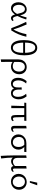

<svg xmlns="http://www.w3.org/2000/svg" viewBox="2091 -2842 1040 5262"><g transform="rotate(90 2611.0 -211.0)"><path d="M205 8Q155 8 118.5 -18.5Q82 -45 62 -91.5Q42 -138 42 -195Q42 -264 69 -315Q96 -366 140.5 -394.5Q185 -423 237 -423Q278 -423 306 -407.5Q334 -392 352.5 -364.5Q371 -337 383.5 -301.5Q396 -266 404 -226Q417 -170 428.5 -129Q440 -88 455 -65Q470 -42 491 -42Q501 -42 512.5 -48Q524 -54 532 -65L557 -37Q545 -18 523 -5Q501 8 475 8Q446 8 426 -10Q406 -28 392 -58Q378 -88 369 -125.5Q360 -163 351 -204Q341 -254 326 -292.5Q311 -331 287 -352.5Q263 -374 227 -374Q197 -374 170.5 -354.5Q144 -335 128 -298Q112 -261 112 -209Q112 -162 126.5 -124.5Q141 -87 167.5 -65.5Q194 -44 229 -44Q256 -44 282 -62Q308 -80 332.5 -113.5Q357 -147 379.5 -194Q402 -241 422 -298Q442 -355 459 -421L514 -409Q492 -338 467.5 -275.5Q443 -213 414.5 -161Q386 -109 353.5 -71Q321 -33 284 -12.5Q247 8 205 8Z M752 0Q716 -102 672.5 -204.5Q629 -307 578 -409L650 -421Q695 -321 732.5 -220.5Q770 -120 800 -20H766Q825 -115 861.5 -214Q898 -313 916 -414H987Q964 -307 921 -203.5Q878 -100 814 0Z M1284 10Q1222 10 1176 -29Q1130 -68 1104.5 -146.5Q1079 -225 1079 -345Q1079 -469 1106 -550Q1133 -631 1181 -671Q1229 -711 1292 -711Q1355 -711 1400.5 -672.5Q1446 -634 1471 -555.5Q1496 -477 1496 -357Q1496 -233 1469.5 -151.5Q1443 -70 1395 -30Q1347 10 1284 10ZM1292 -44Q1337 -44 1367.5 -76.5Q1398 -109 1413 -175Q1428 -241 1428 -343Q1428 -452 1411.5 -521.5Q1395 -591 1362.5 -624Q1330 -657 1284 -657Q1240 -657 1209 -625Q1178 -593 1162.5 -527.5Q1147 -462 1147 -358Q1147 -250 1164 -180.5Q1181 -111 1213.5 -77.5Q1246 -44 1292 -44ZM1120 -326V-378H1447V-326Z M1607 289Q1607 227 1607.5 165.5Q1608 104 1608 44Q1608 -16 1608 -76Q1608 -136 1608 -193Q1608 -264 1635.5 -315.5Q1663 -367 1710.5 -395Q1758 -423 1818 -423Q1877 -423 1921 -396.5Q1965 -370 1990 -324Q2015 -278 2015 -216Q2015 -153 1988.5 -102Q1962 -51 1914.5 -21.5Q1867 8 1806 8Q1757 8 1716 -11Q1675 -30 1653 -65L1672 -87Q1692 -65 1726.5 -53Q1761 -41 1794 -41Q1842 -41 1875 -63Q1908 -85 1925 -123.5Q1942 -162 1942 -212Q1942 -287 1905.5 -329.5Q1869 -372 1810 -372Q1772 -372 1742 -352Q1712 -332 1695 -295.5Q1678 -259 1678 -206Q1677 -142 1677 -88.5Q1677 -35 1676.5 12Q1676 59 1676 102.5Q1676 146 1676.5 189Q1677 232 1678 278Z M2269 8Q2219 8 2183.5 -16Q2148 -40 2130 -84Q2112 -128 2112 -186Q2112 -257 2136 -313.5Q2160 -370 2202 -420L2268 -408Q2227 -362 2205 -309.5Q2183 -257 2183 -194Q2183 -152 2194 -117.5Q2205 -83 2228 -62.5Q2251 -42 2284 -42Q2332 -42 2356.5 -84Q2381 -126 2377 -210L2375 -285H2437L2435 -214Q2434 -152 2447.5 -114.5Q2461 -77 2485.5 -59.5Q2510 -42 2540 -42Q2573 -42 2594 -61.5Q2615 -81 2624.5 -113.5Q2634 -146 2634 -186Q2634 -250 2613 -305Q2592 -360 2550 -408L2621 -420Q2655 -378 2678.5 -324Q2702 -270 2702 -201Q2702 -147 2683.5 -99Q2665 -51 2627.5 -21.5Q2590 8 2533 8Q2474 8 2437.5 -25.5Q2401 -59 2393 -121H2418Q2404 -54 2364 -23Q2324 8 2269 8Z M2876 0 2888 -409H2944L2943 0ZM2793 -357 2799 -411 3293 -414 3288 -355ZM3133 -111 3130 -409H3187L3195 -121Q3196 -92 3200.5 -75Q3205 -58 3214 -51Q3223 -44 3235 -44Q3247 -44 3259.5 -50Q3272 -56 3281 -68L3301 -39Q3293 -25 3280.5 -15.5Q3268 -6 3251.5 -0.5Q3235 5 3215 5Q3184 5 3166 -8Q3148 -21 3141 -47Q3134 -73 3133 -111Z M3500 5Q3465 5 3447 -16.5Q3429 -38 3429 -80V-409L3499 -420V-91Q3499 -68 3507 -56Q3515 -44 3533 -44Q3545 -44 3557.5 -51Q3570 -58 3580 -71L3594 -43Q3580 -21 3555 -8Q3530 5 3500 5Z M3870 8Q3811 8 3763.5 -18.5Q3716 -45 3689.5 -91Q3663 -137 3663 -194Q3663 -254 3692 -303.5Q3721 -353 3775.5 -383.5Q3830 -414 3906 -414H4147L4142 -355Q4078 -356 4014.5 -356.5Q3951 -357 3890 -357Q3814 -357 3773.5 -317.5Q3733 -278 3733 -208Q3733 -159 3752.5 -121.5Q3772 -84 3805.5 -63Q3839 -42 3881 -42Q3919 -42 3947.5 -60Q3976 -78 3992 -113Q4008 -148 4008 -198Q4008 -241 3998 -273Q3988 -305 3971 -329.5Q3954 -354 3931 -372L3983 -379Q4006 -361 4028 -335Q4050 -309 4065.5 -274.5Q4081 -240 4081 -197Q4081 -138 4053.5 -91.5Q4026 -45 3978.5 -18.5Q3931 8 3870 8Z M4252 289Q4241 114 4239.5 -60Q4238 -234 4238 -409L4306 -420V-174Q4306 -114 4333.5 -80Q4361 -46 4411 -46Q4436 -46 4463.5 -56Q4491 -66 4515 -87.5Q4539 -109 4552 -144L4571 -128Q4553 -84 4525.5 -54Q4498 -24 4465.5 -9.5Q4433 5 4399 5Q4364 5 4333.5 -11.5Q4303 -28 4287 -64L4298 -74Q4298 11 4304.5 100.5Q4311 190 4323 278ZM4603 5Q4579 5 4563 -5Q4547 -15 4538.5 -34Q4530 -53 4530 -80V-409L4598 -420V-91Q4598 -68 4606 -56Q4614 -44 4631 -44Q4642 -44 4654 -51Q4666 -58 4675 -71L4690 -43Q4678 -21 4655 -8Q4632 5 4603 5Z M4956 8Q4895 8 4847.5 -19Q4800 -46 4772.5 -93.5Q4745 -141 4745 -202Q4745 -266 4774.5 -316Q4804 -366 4855 -394.5Q4906 -423 4970 -423Q5031 -423 5078.5 -396Q5126 -369 5153.5 -321.5Q5181 -274 5181 -213Q5181 -149 5152 -99Q5123 -49 5072 -20.5Q5021 8 4956 8ZM4965 -40Q5010 -40 5042 -62.5Q5074 -85 5091 -123Q5108 -161 5108 -206Q5108 -258 5088.5 -295.5Q5069 -333 5036 -353.5Q5003 -374 4961 -374Q4917 -374 4884.5 -352.5Q4852 -331 4835 -293.5Q4818 -256 4818 -210Q4818 -158 4837.5 -120Q4857 -82 4890.5 -61Q4924 -40 4965 -40ZM4941 -509 4986 -711H5058L4986 -509Z"/></g></svg>

Font: Ysabeau Office
Style: Regular
Weight: 400
Designer: Christian Thalmann (Catharsis Fonts)
Version: Version 2.001;gftools[0.9.30]; featfreeze: tnum,lnum,ss02